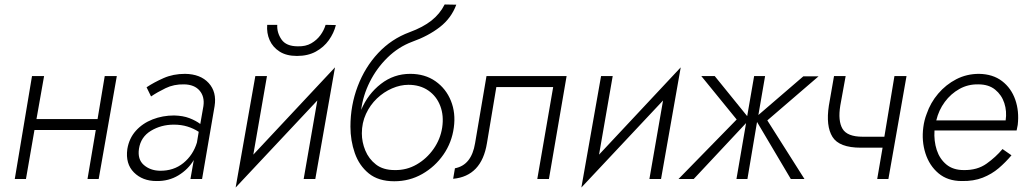

<svg xmlns="http://www.w3.org/2000/svg" viewBox="-20 -800 4587 858"><path d="M123 -460H177L143 -268H416L448 -460H502L421 0H371L408 -219H134L96 0H46Z M655 -369 635 -410Q668 -432 711 -451Q754 -470 807 -470Q876 -469 912.5 -429Q949 -389 939 -326L883 0H831L846 -85Q821 -43 777.5 -16.5Q734 10 679 9Q617 9 578.5 -29.5Q540 -68 549 -134Q557 -182 587 -215.5Q617 -249 662 -266.5Q707 -284 758 -284Q798 -283 826.5 -272Q855 -261 875 -246L889 -326Q895 -368 872 -395Q849 -422 803 -423Q757 -424 720 -406Q683 -388 655 -369ZM601 -135Q594 -88 622.5 -63Q651 -38 694 -37Q756 -36 799.5 -71.5Q843 -107 860 -163L868 -211Q845 -226 817.5 -234.5Q790 -243 757 -243Q700 -243 654.5 -215.5Q609 -188 601 -135Z M1174 -689H1219Q1217 -654 1238 -623.5Q1259 -593 1311 -593Q1346 -592 1371 -606.5Q1396 -621 1412 -643Q1428 -665 1435 -689L1481 -688Q1472 -652 1449.5 -620.5Q1427 -589 1391.5 -569.5Q1356 -550 1307 -550Q1260 -550 1229.5 -569.5Q1199 -589 1185 -620.5Q1171 -652 1174 -689ZM1173 -460 1112 -109 1477 -499 1389 0H1337L1398 -351L1033 38L1121 -460Z M1546 -234Q1546 -329 1578.5 -414.5Q1611 -500 1670 -563Q1729 -626 1810 -656Q1870 -678 1908 -708Q1946 -738 1967 -780L2019 -779Q1997 -719 1945.5 -679Q1894 -639 1821 -613Q1760 -590 1711.5 -542.5Q1663 -495 1632.5 -434Q1602 -373 1594 -309Q1624 -380 1682 -425Q1740 -470 1813 -470Q1879 -470 1926 -437Q1973 -404 1995 -349.5Q2017 -295 2008 -230Q1999 -163 1961.5 -109Q1924 -55 1867 -22.5Q1810 10 1742 10Q1671 10 1628 -25Q1585 -60 1565.5 -116Q1546 -172 1546 -234ZM1597 -204Q1597 -165 1612.5 -127.5Q1628 -90 1660 -65Q1692 -40 1744 -40Q1797 -39 1842 -65Q1887 -91 1917.5 -134.5Q1948 -178 1956 -230Q1964 -283 1947.5 -326.5Q1931 -370 1894 -395.5Q1857 -421 1805 -421Q1769 -421 1732 -405Q1695 -389 1664.5 -360Q1634 -331 1615.5 -291Q1597 -251 1597 -204L1592 -207Z M2512 -460 2433 0H2381L2452 -411H2198L2156 -160Q2132 -13 2005 -1L2013 -48Q2087 -62 2103 -160L2154 -460Z M2718 -460 2657 -109 3022 -499 2934 0H2882L2943 -351L2578 38L2666 -460Z M3174 -460 3319 -281 3350 -460H3399L3369 -286L3570 -459H3638L3409 -262L3575 0H3514L3363 -255L3320 0H3271L3314 -250L3080 0H3012L3272 -266L3114 -460Z M3759 -460 3735 -328Q3724 -260 3745 -224.5Q3766 -189 3835 -189H3932L3977 -460H4031L3950 0H3900L3924 -140H3827Q3730 -140 3700 -188.5Q3670 -237 3684 -328L3707 -460Z M4500 -106Q4474 -75 4443 -48.5Q4412 -22 4371.5 -6Q4331 10 4278 9Q4215 9 4174 -25.5Q4133 -60 4115.5 -115Q4098 -170 4106 -231Q4110 -263 4121 -291Q4138 -341 4172.5 -381.5Q4207 -422 4253.5 -446Q4300 -470 4355 -470Q4417 -469 4458 -437.5Q4499 -406 4517 -354.5Q4535 -303 4528 -242Q4527 -236 4525.5 -229.5Q4524 -223 4523 -217H4156Q4153 -170 4166 -130Q4179 -90 4209 -65Q4239 -40 4287 -40Q4347 -39 4388.5 -68.5Q4430 -98 4460 -134ZM4352 -423Q4306 -424 4267.5 -402.5Q4229 -381 4202 -344.5Q4175 -308 4164 -262H4474Q4480 -303 4468 -339.5Q4456 -376 4427 -399.5Q4398 -423 4352 -423Z"/></svg>

Font: Jost* Light
Style: Italic
Weight: 300
Italic angle: -10°
Version: Version 3.7